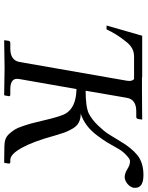

<svg xmlns="http://www.w3.org/2000/svg" viewBox="84 -776 693 900"><g transform="rotate(90 430.0 -325.5)"><path d="M741.2 1 668 0Q647.9 0 633.1 -4.9Q618.2 -9.8 606.2 -23.4Q594.2 -37.1 586.7 -49.1Q579.1 -61 570.6 -86.4Q562 -111.8 557.6 -128.4Q553.2 -145 544.9 -180.2Q525.4 -264.2 512.2 -286.6Q483.9 -335 401.9 -337.9Q399.4 -337.9 397 -337.9L350.1 -70.8Q349.1 -66.9 349.1 -59.1Q349.1 -28.3 397 -27.8H422.9Q431.6 -27.8 430.2 -20L426.8 -1L424.8 1Q337.9 -1 298.8 -1L169.9 1L168 -1L170.9 -20Q172.9 -27.8 181.2 -27.8H207Q262.2 -27.8 270 -70.8L357.9 -574.2Q358.9 -578.1 358.9 -585.9Q358.9 -600.1 350.1 -607.9H243.2Q202.1 -607.9 172.9 -567.9Q139.6 -526.9 117.2 -479H99.1L147 -646H284.2H340.8L341.8 -645H409.2L538.1 -646L540 -645L537.1 -626Q535.2 -618.2 526.9 -618.2H501Q445.8 -618.2 438 -574.2L404.8 -380.9Q481 -380.9 512.2 -396Q541 -411.1 567.6 -439Q594.2 -466.8 607.2 -486.8Q620.1 -506.8 641.1 -542Q671.9 -595.2 707 -623.5Q742.2 -651.9 799.8 -651.9Q859.9 -651.9 859.9 -613.8V-606Q856 -588.9 840.6 -576.4Q825.2 -564 809.1 -564Q793 -564 771 -577.1Q752 -589.4 733.9 -588.9Q725.1 -588.9 706.1 -571Q687 -553.2 675.8 -532.2Q658.7 -501.5 647.5 -482.7Q636.2 -463.9 614 -434.3Q591.8 -404.8 566.4 -386Q541 -367.2 512.2 -357.9Q537.1 -357.9 554.4 -348.4Q571.8 -338.9 583.5 -317.9Q595.2 -296.9 600.6 -282Q606 -267.1 615.2 -235.8Q642.1 -136.7 672.1 -82.3Q702.1 -27.8 729 -27.8H738.8Q747.6 -27.8 746.1 -20L743.2 -1Z"/></g></svg>

Font: Linux Libertine
Style: Italic
Weight: 400
Italic angle: -12°
Designer: Philipp H. Poll
Foundry: Philipp H. Poll
Version: Version 5.1.6 ; ttfautohint (v0.9)